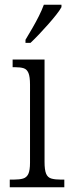

<svg xmlns="http://www.w3.org/2000/svg" viewBox="-20 -786 299 806"><path d="M21 0V-32H37Q62 -32 77 -36.5Q92 -41 99 -56Q106 -71 106 -103V-431Q106 -464 99.5 -479.5Q93 -495 79.5 -499.5Q66 -504 41 -504H33V-536H167V-106Q167 -73 173.5 -57Q180 -41 195.5 -36.5Q211 -32 236 -32H250V0ZM87 -619Q102 -644 116.5 -669Q131 -694 143.5 -719Q156 -744 164 -766H238V-756Q231 -743 216 -724Q201 -705 182 -683.5Q163 -662 144 -642Q125 -622 108 -606H87Z"/></svg>

Font: Noto Serif Khmer Condensed Light
Style: Regular
Weight: 300
Width: 3
Designer: Danh Hong and the Monotype Design Team
Foundry: Monotype Imaging Inc.
Version: Version 2.004